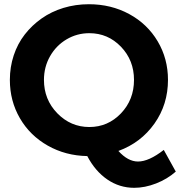

<svg xmlns="http://www.w3.org/2000/svg" viewBox="-20 -731 856 913"><path d="M758.8 -18.1 815.9 85Q775.4 120.6 722.2 141.4Q668.9 162.1 618.2 162.1Q548.3 162.1 490.5 122.6Q432.6 83 395 11.2Q291.5 9.3 207 -38.6Q122.6 -86.4 74.7 -168.7Q26.9 -251 26.9 -351.1Q26.9 -412.1 45.2 -467.5Q63.5 -522.9 97.7 -566.9Q131.8 -610.8 178 -643.3Q224.1 -675.8 281.7 -693.4Q339.4 -710.9 402.8 -710.9Q508.3 -710.9 594.5 -664.1Q680.7 -617.2 729.7 -534.7Q778.8 -452.1 778.8 -351.1Q778.8 -234.4 714.4 -143.3Q649.9 -52.2 543 -13.2Q588.4 37.1 636.2 37.1Q688 37.1 758.8 -18.1ZM189 -351.1Q189 -257.3 252.7 -192.1Q316.4 -127 404.8 -127Q493.2 -127 555.2 -191.9Q617.2 -256.8 617.2 -351.1Q617.2 -444.3 555.2 -508.8Q493.2 -573.2 404.8 -573.2Q346.2 -573.2 296.6 -543.9Q247.1 -514.6 218 -463.6Q189 -412.6 189 -351.1Z"/></svg>

Font: Montserrat arm SemiBold
Style: Regular
Weight: 600
Designer: Julieta Ulanovsky
Foundry: Julieta Ulanovsky
Version: Version 6.000;PS 006.000;hotconv 1.0.88;makeotf.lib2.5.64775